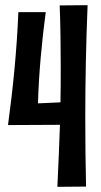

<svg xmlns="http://www.w3.org/2000/svg" viewBox="-20 -725 390 743"><path d="M211 -704C214 -625 215 -546 215 -468C215 -421 215 -375 214 -329L127 -325C130 -440 142 -565 157 -678H51C45 -527 30 -382 11 -241L212 -242C209 -161 206 -81 202 -2L313 -3C311 -91 310 -180 310 -268C310 -413 313 -558 319 -705Z"/></svg>

Font: Mouse Memoirs
Style: Regular
Weight: 400
Designer: Astigmatic (AOETI)
Foundry: Astigmatic (AOETI)
Version: Version 1.000